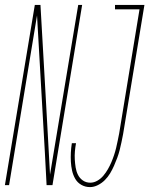

<svg xmlns="http://www.w3.org/2000/svg" viewBox="-54 -755 609 783"><path d="M313 8Q294 8 278 -1Q262 -10 253 -25.5Q244 -41 240 -59Q236 -77 235 -95.5Q234 -114 235 -133Q236 -152 239 -171H256Q253 -155 251.5 -138Q250 -121 251 -104.5Q252 -88 254.5 -72Q257 -56 264 -42Q271 -28 284 -19Q297 -10 314 -10Q329 -10 343 -18Q357 -26 367.5 -38.5Q378 -51 386 -65Q394 -79 400 -93Q406 -107 411 -122Q416 -137 419.5 -151.5Q423 -166 426 -181Q429 -196 432 -211L515 -717H415V-735H535L448 -208Q445 -192 441.5 -175.5Q438 -159 434 -143Q430 -127 424 -111Q418 -95 411 -79Q404 -63 395 -48Q386 -33 373.5 -20.5Q361 -8 345 0Q329 8 313 8ZM-34 0 88 -735H111L132 -368L150 -43L265 -735H281L160 0H136L129 -133L97 -692L-17 0Z"/></svg>

Font: Iosevka SS04 Thin Oblique
Style: Regular
Weight: 100
Italic angle: -9°
Monospace: yes
Designer: Belleve Invis
Foundry: Belleve Invis
Version: Version 19.0.0; ttfautohint (v1.8.4)